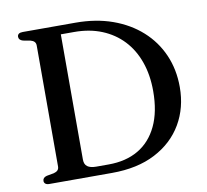

<svg xmlns="http://www.w3.org/2000/svg" viewBox="-78 -786 938 871"><g transform="rotate(-10 391.0 -350.0)"><path d="M56.5 -18Q56.5 -33.5 75.5 -38.5L108.5 -44.5Q120.5 -47.5 126.8 -54Q133 -60.5 133 -71.5V-628.5Q133 -639.5 126.8 -646Q120.5 -652.5 108.5 -655.5L75.5 -661.5Q56.5 -667 56.5 -682Q56.5 -690.5 62.5 -695.2Q68.5 -700 81 -700H324.5Q418 -700 494.2 -672.8Q570.5 -645.5 625.5 -596Q680.5 -546.5 710 -479Q739.5 -411.5 739.5 -330.5Q739.5 -235.5 695.8 -160.8Q652 -86 569.2 -43Q486.5 0 369 0H81Q68.5 0 62.5 -5Q56.5 -10 56.5 -18ZM361 -40.5Q440.5 -40.5 497.8 -74Q555 -107.5 586.2 -173Q617.5 -238.5 617.5 -333.5Q617.5 -408 596.2 -468Q575 -528 534.8 -570.8Q494.5 -613.5 438 -636.5Q381.5 -659.5 311 -659.5H249.5V-82.5Q249.5 -60.5 263 -50.5Q276.5 -40.5 303.5 -40.5Z"/></g></svg>

Font: Fraunces 12pt
Style: Regular
Weight: 400
Version: Version 1.000;[b76b70a41]